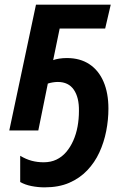

<svg xmlns="http://www.w3.org/2000/svg" viewBox="-20 -562 563 827"><path d="M172 245Q144 245 116 239.5Q88 234 67 222V109Q92 124 116.5 130.5Q141 137 168 137Q199 137 223 125.5Q247 114 265 93Q283 72 295.5 44Q308 16 314 -16.5Q320 -49 320 -84Q321 -142 298 -175.5Q275 -209 229 -209Q218 -209 206.5 -207Q195 -205 186 -202L145 0H20L135 -542H457L433 -439H237L209 -303Q219 -307 235 -309.5Q251 -312 268 -312Q325 -312 365 -285.5Q405 -259 426 -210Q447 -161 447 -94Q447 -46 437.5 2.5Q428 51 408 94.5Q388 138 355.5 172Q323 206 278 225.5Q233 245 172 245Z"/></svg>

Font: Noto Sans Display SemiBold
Style: Italic
Weight: 600
Italic angle: -12°
Designer: Monotype Design Team
Foundry: Monotype Imaging Inc.
Version: Version 2.003